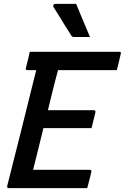

<svg xmlns="http://www.w3.org/2000/svg" viewBox="-20 -966 641 986"><path d="M25 0Q15 0 17 -11Q55 -160 92 -308.5Q129 -457 166 -606H121Q109 -606 113 -617Q119 -640 123.5 -659Q128 -678 133 -700H593Q604 -700 600 -689Q595 -667 590.5 -648Q586 -629 580 -606H278Q274 -590 269.5 -574Q265 -558 261 -542Q252 -507 243.5 -471.5Q235 -436 226 -400H462Q467 -400 469 -396.5Q471 -393 470 -389Q467 -377 461 -352.5Q455 -328 450 -308H203Q190 -254 176.5 -200.5Q163 -147 150 -94H440Q445 -94 448 -91Q451 -88 449 -83Q446 -69 440 -46Q434 -23 428 0ZM371 -946Q390 -900 406.5 -860.5Q423 -821 442 -776H361Q351 -776 347 -782Q323 -819 309.5 -841.5Q296 -864 284 -883.5Q272 -903 254 -931Q252 -936 255 -941Q258 -946 265 -946Z"/></svg>

Font: Recursive Sn Lnr St Med
Style: Italic
Weight: 500
Italic angle: -15°
Version: Version 1.079;hotconv 1.0.112;makeotfexe 2.5.65598; ttfautoh